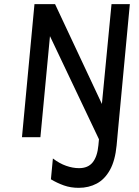

<svg xmlns="http://www.w3.org/2000/svg" viewBox="-20 -659 666 922"><path d="M224.5 202 234 102Q265.5 126 297.5 137.2Q329.5 148.5 359.5 148.5Q403 148.5 425.2 120.5Q447.5 92.5 452.5 39L494.5 -408H581L540 39Q533 112 508 157Q483 202 444.5 222.5Q406 243 358 243Q319.5 243 287 231.5Q254.5 220 224.5 202ZM85.5 0 145.5 -639H244.5L484 -128.5L466.5 -130.5L515.5 -639H603.5L543.5 0L461.5 23L204 -519L223 -517.5L174 0Z"/></svg>

Font: Karla Medium
Style: Italic
Weight: 500
Italic angle: -8°
Designer: Jonathan Pinhorn
Version: Version 2.001